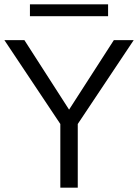

<svg xmlns="http://www.w3.org/2000/svg" viewBox="-20 -860 633 880"><path d="M475.4 -840H117.2V-785.7H475.4ZM501.9 -676.2 296.6 -357.5 91.7 -676.2H0L256.5 -291.7V0H336.4V-291.7L592.9 -676.2Z"/></svg>

Font: Estedad-FD VF
Style: Regular
Weight: 100
Designer: Amin Abedi
Version: Version 7.3